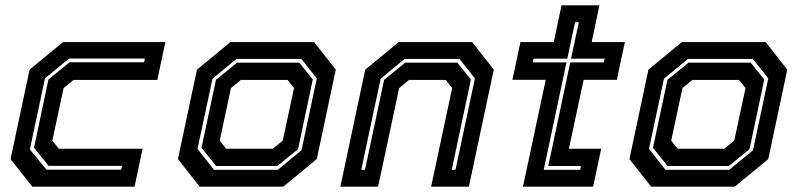

<svg xmlns="http://www.w3.org/2000/svg" viewBox="-20 -697 2980 717"><path d="M100.5 0 19.5 -103 90.5 -437 215.5 -540H597.5L567.5 -398.5H254.5L217.5 -368L175.5 -172L199.5 -141.5H512.5L482.5 0ZM153.5 -63.5H432.5L435.5 -77.5H161.5L107 -145.5L161 -400.5L240 -464.5H518L521 -478.5H238L148 -404.5L91.5 -139Z M725.5 0 644.5 -103 715.5 -437 840.5 -540H1153L1234 -437L1163 -103L1038 0ZM779 -63H1017.5L1106 -136L1163 -404L1105.5 -477H863L773.5 -403L717.5 -141ZM787 -77 732.5 -145 786.5 -399 865 -463H1097.5L1148 -400L1093 -140L1015.5 -77ZM824.5 -141.5H999L1036 -172L1078 -368L1054 -398.5H879.5L842.5 -368L800.5 -172Z M1251 0 1344 -437 1469 -540H1743L1824 -437L1731 0H1590L1668.5 -368L1644.5 -398.5H1507.5L1470.5 -368L1392 0ZM1329 -63H1343L1414.5 -399L1493 -463H1688L1738.5 -400L1667 -63H1681L1753.5 -404L1696 -477H1491L1401.5 -403Z M1933 0 2018 -399H1893.5L1923.5 -540H2048L2077 -677H2218.5L2189.5 -540H2313.5L2283.5 -399H2159.5L2104.5 -141.5H2225L2195 0ZM2010.5 -63H2146.5L2149.5 -77H2027.5L2109.5 -464H2235L2238 -478H2112.5L2141.5 -614H2127.5L2098.5 -478H1972.5L1969.5 -464H2095.5Z M2411.5 0 2330.5 -103 2401.5 -437 2526.5 -540H2839L2920 -437L2849 -103L2724 0ZM2465 -63H2703.5L2792 -136L2849 -404L2791.5 -477H2549L2459.5 -403L2403.5 -141ZM2473 -77 2418.5 -145 2472.5 -399 2551 -463H2783.5L2834 -400L2779 -140L2701.5 -77ZM2510.5 -141.5H2685L2722 -172L2764 -368L2740 -398.5H2565.5L2528.5 -368L2486.5 -172Z"/></svg>

Font: Tourney
Style: Bold Italic
Weight: 700
Italic angle: -12°
Version: Version 1.015